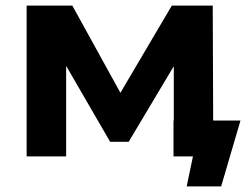

<svg xmlns="http://www.w3.org/2000/svg" viewBox="-20 -558 898 685"><path d="M75 0V-538H238L441 -170H376L593 -538H739L741 0H600V-378L624 -362L439 -52H373L187 -373L216 -380V0ZM646 107 676 -36 772 0H599V-128H838L769 107Z"/></svg>

Font: MOST Montserrat
Style: Bold
Weight: 700
Designer: Julieta Ulanovsky
Foundry: Julieta Ulanovsky
Version: Version 8.000;March 11, 2024;FontCreator 15.0.0.2926 64-bit